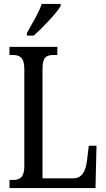

<svg xmlns="http://www.w3.org/2000/svg" viewBox="-20 -951 538 971"><path d="M116 -784V-771H151C199 -814 267 -886 287 -921V-931H191C176 -886 144 -835 116 -784ZM28 0H463L468 -214H429L420 -139C413 -84 395 -49 349 -49H195V-606C195 -662 215 -673 253 -673H270V-714H28V-673H44C78 -673 103 -662 103 -603V-110C103 -52 78 -41 47 -41H28Z"/></svg>

Font: Noto Serif Myanmar ExtCond
Style: Regular
Weight: 400
Width: 2
Designer: Ben Mitchell and the Monotype Design Team
Foundry: Monotype Imaging Inc.
Version: Version 2.106